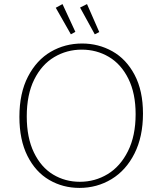

<svg xmlns="http://www.w3.org/2000/svg" viewBox="-20 -913 794 940"><path d="M75 -341Q75 -457 117 -538Q159 -619 228.5 -659.5Q298 -700 382 -700Q462 -700 530 -662Q598 -624 639 -546.5Q680 -469 680 -357Q680 -244 638.5 -161.5Q597 -79 526 -36Q455 7 369 7Q288 7 221 -32Q154 -71 114.5 -149.5Q75 -228 75 -341ZM644 -354Q644 -456 608.5 -527.5Q573 -599 513 -634.5Q453 -670 380 -670Q307 -670 245.5 -633.5Q184 -597 147.5 -523.5Q111 -450 111 -343Q111 -239 146 -166.5Q181 -94 240 -58.5Q299 -23 371 -23Q445 -23 507 -60.5Q569 -98 606.5 -173Q644 -248 644 -354ZM349 -757 327 -745 253 -875 286 -893ZM466 -756 444 -745 372 -876 406 -893Z"/></svg>

Font: Bitter Pro ExtraLight
Style: Regular
Weight: 275
Designer: Sol Matas, and Bitter project Authors
Foundry: Sol Matas
Version: Version 1.010